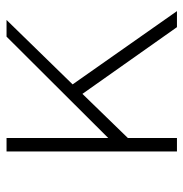

<svg xmlns="http://www.w3.org/2000/svg" viewBox="-7 -554 561 587"><g transform="rotate(-90 273.5 -260.5)"><path d="M484 0 280 -289 145 -150V0H104V-521H145V-210L455 -521H506L309 -319L533 0Z"/></g></svg>

Font: Montserrat Ultra Light
Style: Regular
Weight: 200
Designer: Julieta Ulanovsky
Foundry: Julieta Ulanovsky
Version: Version 3.100;PS 003.100;hotconv 1.0.88;makeotf.lib2.5.64775